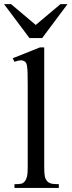

<svg xmlns="http://www.w3.org/2000/svg" viewBox="-34 -929 354 949"><path d="M37.6 0V-18.6Q60.1 -18.6 70.8 -21Q81.5 -23.4 89.4 -33.7Q92.3 -37.6 94.7 -42.7Q97.2 -47.9 99.1 -55.7Q101.1 -63.5 102.1 -74.5Q103 -85.4 103 -101.1V-506.8Q103 -544.9 102.3 -566.9Q101.6 -588.9 99.9 -600.6Q98.1 -612.3 95.7 -616.7Q93.3 -621.1 89.4 -624.5Q85 -627.4 80.1 -629.2Q75.2 -630.9 69.3 -630.9Q63.5 -630.9 55.7 -629.2Q47.9 -627.4 37.6 -623.5L28.8 -641.1L163.6 -694.8H184.6V-101.1Q184.6 -86.4 185.3 -75.9Q186 -65.4 187.5 -57.9Q189 -50.3 191.4 -45.2Q193.8 -40 197.3 -35.6Q200.7 -31.2 205.1 -28.1Q209.5 -24.9 216.1 -22.7Q222.7 -20.5 232.7 -19.5Q242.7 -18.6 256.8 -18.6V0ZM174.3 -740.7H111.8L-14.2 -908.7H20.5L142.6 -805.7L265.1 -908.7H299.8Z"/></svg>

Font: Doulos SIL APac
Style: Regular
Weight: 400
Designer: Walt Agee, Victor Gaultney, Peter Martin, Debbi Hosken, Becca Hirsbrunner
Foundry: SIL International
Version: Version 5.000